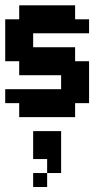

<svg xmlns="http://www.w3.org/2000/svg" viewBox="-20 -449 415 736"><path d="M53.6 -375V-428.6H267.9V-375H321.4V-321.4H107.1V-267.9H267.9V-214.3H321.4V-53.6H267.9V0H53.6V-53.6H0V-107.1H214.3V-160.7H53.6V-214.3H0V-375ZM214.3 53.6V214.3H160.7V160.7H107.1V53.6ZM160.7 214.3V267.9H107.1V214.3Z"/></svg>

Font: Jersey 10
Style: Regular
Weight: 400
Designer: Sarah Cadigan-Fried
Version: Version 1.000